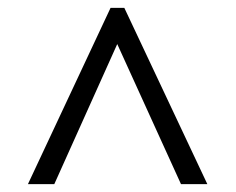

<svg xmlns="http://www.w3.org/2000/svg" viewBox="-20 -734 599 488"><path d="M118 -266 278 -622 440 -266H507L296 -714H261L51 -266Z"/></svg>

Font: Liu Chibing Harmony Marks (Sposobin) Font
Style: Regular
Weight: 400
Designer: Liu Chibing
Foundry: Liu Chibing
Version: Version 1.003